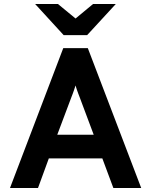

<svg xmlns="http://www.w3.org/2000/svg" viewBox="-20 -941 757 961"><path d="M30 0 296.6 -700H419.6L686.8 0H547.4L492.2 -148.2H224.4L170.2 0ZM266.6 -266.6H449L378.8 -454.2Q375.6 -462.4 371.6 -472.9Q367.7 -483.5 364 -494.1Q360.3 -504.8 358 -513.2Q355.5 -504.8 351.9 -494.1Q348.3 -483.5 344.4 -472.9Q340.4 -462.4 337.2 -454.2ZM298.8 -765 155.8 -921H270L358.2 -848.4L445.8 -921H559.6L416 -765Z"/></svg>

Font: Overpass
Style: Regular
Weight: 400
Designer: Delve Withrington, Dave Bailey, Thomas Jockin
Foundry: Delve Fonts LLC
Version: Version 4.000